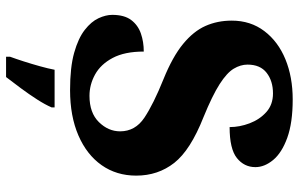

<svg xmlns="http://www.w3.org/2000/svg" viewBox="-196 -568 985 633"><g transform="rotate(90 296.5 -251.5)"><path d="M277 10Q202 10 154 -3.5Q106 -17 78.5 -38.5Q51 -60 40 -84Q29 -108 29 -129Q29 -169 46 -191.5Q63 -214 90.5 -223.5Q118 -233 150 -233Q150 -170 171 -130.5Q192 -91 225.5 -72.5Q259 -54 296 -54Q352 -54 382.5 -85Q413 -116 413 -155Q413 -205 368 -235Q323 -265 241 -298Q167 -328 125 -362.5Q83 -397 65.5 -436.5Q48 -476 48 -523Q48 -585 82.5 -630.5Q117 -676 175.5 -700Q234 -724 308 -724Q385 -724 434.5 -706Q484 -688 507.5 -659.5Q531 -631 531 -601Q531 -564 501 -540Q471 -516 399 -516Q399 -549 386.5 -582Q374 -615 349.5 -637Q325 -659 288 -659Q247 -659 220 -638Q193 -617 193 -575Q193 -552 206.5 -529.5Q220 -507 257.5 -483Q295 -459 366 -430Q475 -387 517 -333.5Q559 -280 559 -208Q559 -143 524.5 -94Q490 -45 426.5 -17.5Q363 10 277 10ZM167 208Q174 189 182.5 162.5Q191 136 198.5 109Q206 82 210 61H334V71Q325 92 308 118.5Q291 145 271 172Q251 199 234 221H167Z"/></g></svg>

Font: Noto Serif ExtraBold
Style: Regular
Weight: 800
Designer: Monotype Design Team
Foundry: Monotype Imaging Inc.
Version: Version 2.014